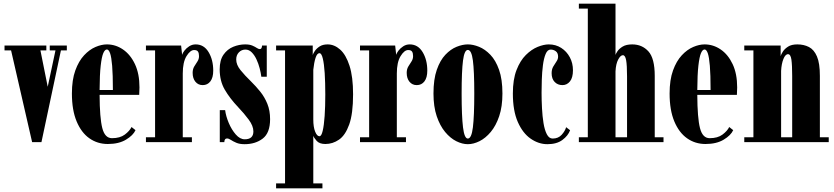

<svg xmlns="http://www.w3.org/2000/svg" viewBox="-20 -770 4518 1040"><path d="M154 0 40 -497H4.5V-523.5H231V-497H199L238.5 -300L280.5 -497H249.5V-523.5H342V-497H310L204.5 0Z M564 10Q508 10 464.2 -20.8Q420.5 -51.5 395 -112.5Q369.5 -173.5 369.5 -263.5Q369.5 -337.5 388 -388.5Q406.5 -439.5 435.5 -470.5Q464.5 -501.5 497.2 -515.5Q530 -529.5 559 -529.5Q606 -529.5 646.2 -502Q686.5 -474.5 711 -422.5Q735.5 -370.5 735.5 -296.5Q735.5 -277 734 -256H519.5Q520 -131.5 534 -76.5Q548 -21.5 586.5 -21.5Q630 -21.5 656 -41Q682 -60.5 692.5 -82L714 -65Q701.5 -37 662.5 -13.5Q623.5 10 564 10ZM559 -502Q548 -502 539.5 -482.2Q531 -462.5 525.5 -414.8Q520 -367 519.5 -282.5H591.5Q591.5 -366 587.5 -413.8Q583.5 -461.5 576.2 -481.8Q569 -502 559 -502Z M770.5 0V-26.5H820V-497H770.5V-523.5H961L966.5 -473Q969 -482.5 979 -495.8Q989 -509 1004.8 -519.2Q1020.5 -529.5 1040 -529.5Q1084.5 -529.5 1109.8 -487.8Q1135 -446 1135 -387.5Q1135 -349.5 1119.5 -329.2Q1104 -309 1078 -309Q1053.5 -309 1038.5 -327.2Q1023.5 -345.5 1023.5 -375.5Q1023.5 -395.5 1032.2 -410Q1041 -424.5 1049.5 -437.2Q1058 -450 1058 -466Q1058 -482 1052.5 -490.5Q1047 -499 1031.5 -499Q1010.5 -499 990.2 -466Q970 -433 970 -372V-26.5H1019.5V0Z M1305 11Q1277.5 11 1259.8 3.2Q1242 -4.5 1230.5 -12.2Q1219 -20 1209.5 -20Q1195.5 -20 1195 0H1170.5V-173.5H1199.5Q1203.5 -141 1219 -104.2Q1234.5 -67.5 1257.2 -41.5Q1280 -15.5 1305.5 -15.5Q1352.5 -15.5 1352.5 -58Q1352.5 -88 1327.2 -122Q1302 -156 1270 -189.5Q1225 -237 1197.5 -284.2Q1170 -331.5 1170 -394.5Q1170 -444.5 1190.8 -474Q1211.5 -503.5 1243.2 -516.5Q1275 -529.5 1308 -529.5Q1332 -529.5 1347 -523Q1362 -516.5 1371.2 -510.2Q1380.5 -504 1387.5 -504Q1398.5 -504 1399.5 -523.5H1425V-354.5H1395.5Q1393 -375 1386.5 -400.2Q1380 -425.5 1369.2 -448.5Q1358.5 -471.5 1343.5 -486.5Q1328.5 -501.5 1309.5 -501.5Q1288.5 -501.5 1274 -486.5Q1259.5 -471.5 1259.5 -448Q1259.5 -419 1282.8 -390.2Q1306 -361.5 1340 -328.5Q1366 -303 1389.8 -273.5Q1413.5 -244 1428.2 -207.5Q1443 -171 1443 -124.5Q1443 -50 1403.2 -19.5Q1363.5 11 1305 11Z M1475.5 250V223.5H1524V-497H1475.5V-523.5H1674V-472Q1676 -479.5 1685 -493.2Q1694 -507 1711 -518.2Q1728 -529.5 1754.5 -529.5Q1791 -529.5 1822.5 -501.5Q1854 -473.5 1873.2 -413.8Q1892.5 -354 1892.5 -259Q1892.5 -154 1871.5 -95.5Q1850.5 -37 1816.2 -13.5Q1782 10 1742.5 10Q1710 10 1695 -7.2Q1680 -24.5 1677 -34.5V223.5H1726.5V250ZM1710.5 -32Q1721 -32 1728 -61.5Q1735 -91 1738.5 -142Q1742 -193 1742 -257.5Q1742 -323 1738.8 -373.8Q1735.5 -424.5 1728.5 -453.2Q1721.5 -482 1710.5 -482Q1697.5 -482 1689.2 -456.5Q1681 -431 1677 -392V-123Q1677 -82 1687 -57Q1697 -32 1710.5 -32Z M1930 0V-26.5H1979.5V-497H1930V-523.5H2120.5L2126 -473Q2128.5 -482.5 2138.5 -495.8Q2148.5 -509 2164.2 -519.2Q2180 -529.5 2199.5 -529.5Q2244 -529.5 2269.2 -487.8Q2294.5 -446 2294.5 -387.5Q2294.5 -349.5 2279 -329.2Q2263.5 -309 2237.5 -309Q2213 -309 2198 -327.2Q2183 -345.5 2183 -375.5Q2183 -395.5 2191.8 -410Q2200.5 -424.5 2209 -437.2Q2217.5 -450 2217.5 -466Q2217.5 -482 2212 -490.5Q2206.5 -499 2191 -499Q2170 -499 2149.8 -466Q2129.5 -433 2129.5 -372V-26.5H2179V0Z M2514 11Q2484 11 2451.5 -5.2Q2419 -21.5 2391 -55.2Q2363 -89 2345.5 -140.8Q2328 -192.5 2328 -263.5Q2328 -340.5 2346 -392Q2364 -443.5 2392.5 -473.5Q2421 -503.5 2453.2 -516.5Q2485.5 -529.5 2514 -529.5Q2542.5 -529.5 2574.8 -516.5Q2607 -503.5 2636 -473.5Q2665 -443.5 2683.2 -392Q2701.5 -340.5 2701.5 -263.5Q2701.5 -192.5 2684 -140.8Q2666.5 -89 2638.2 -55.2Q2610 -21.5 2577.2 -5.2Q2544.5 11 2514 11ZM2514 -19.5Q2534 -19.5 2541.5 -80Q2549 -140.5 2549 -263.5Q2549 -385.5 2541.5 -442.5Q2534 -499.5 2514 -499.5Q2495.5 -499.5 2488 -442.5Q2480.5 -385.5 2480.5 -263.5Q2480.5 -140.5 2488 -80Q2495.5 -19.5 2514 -19.5Z M2945 11Q2897.5 11 2854.5 -18.8Q2811.5 -48.5 2784.8 -109.2Q2758 -170 2758 -263.5Q2758 -339.5 2777.8 -390.5Q2797.5 -441.5 2828.2 -472Q2859 -502.5 2892.2 -516Q2925.5 -529.5 2952.5 -529.5Q2990.5 -529.5 3020 -510.5Q3049.5 -491.5 3066.5 -459.8Q3083.5 -428 3083.5 -389.5Q3083.5 -349 3067.2 -329Q3051 -309 3026.5 -309Q3001 -309 2984.5 -326Q2968 -343 2968 -373.5Q2968 -394.5 2976.8 -409.5Q2985.5 -424.5 2994.2 -437Q3003 -449.5 3003 -463Q3003 -483 2990.8 -492.2Q2978.5 -501.5 2962.5 -501.5Q2945.5 -501.5 2935.5 -477.5Q2925.5 -453.5 2920.8 -416.2Q2916 -379 2914.8 -339Q2913.5 -299 2913.5 -267.5Q2913.5 -227 2915.8 -183.8Q2918 -140.5 2924 -103.2Q2930 -66 2942 -42.8Q2954 -19.5 2973.5 -19.5Q3004 -19.5 3022.5 -40Q3041 -60.5 3046.5 -81L3068 -64.5Q3057 -34.5 3026.2 -11.8Q2995.5 11 2945 11Z M3115.5 0V-26.5H3164V-723.5H3115.5V-750H3314V-472.5Q3315.5 -478.5 3324.5 -492.2Q3333.5 -506 3352.8 -517.8Q3372 -529.5 3404.5 -529.5Q3458 -529.5 3492.2 -491.8Q3526.5 -454 3526.5 -359V-26.5H3574V0ZM3314 -383.5V-26.5H3376.5V-355.5Q3376.5 -417.5 3371.5 -444.2Q3366.5 -471 3354 -471Q3341 -471 3328.5 -447.5Q3316 -424 3314 -383.5Z M3801.5 10Q3745.5 10 3701.8 -20.8Q3658 -51.5 3632.5 -112.5Q3607 -173.5 3607 -263.5Q3607 -337.5 3625.5 -388.5Q3644 -439.5 3673 -470.5Q3702 -501.5 3734.8 -515.5Q3767.5 -529.5 3796.5 -529.5Q3843.5 -529.5 3883.8 -502Q3924 -474.5 3948.5 -422.5Q3973 -370.5 3973 -296.5Q3973 -277 3971.5 -256H3757Q3757.5 -131.5 3771.5 -76.5Q3785.5 -21.5 3824 -21.5Q3867.5 -21.5 3893.5 -41Q3919.5 -60.5 3930 -82L3951.5 -65Q3939 -37 3900 -13.5Q3861 10 3801.5 10ZM3796.5 -502Q3785.5 -502 3777 -482.2Q3768.5 -462.5 3763 -414.8Q3757.5 -367 3757 -282.5H3829Q3829 -366 3825 -413.8Q3821 -461.5 3813.8 -481.8Q3806.5 -502 3796.5 -502Z M4011.5 0V-26.5H4061V-497H4011.5V-523.5H4208.5V-466Q4211 -475.5 4220.5 -490.5Q4230 -505.5 4248.8 -517.5Q4267.5 -529.5 4299 -529.5Q4334.5 -529.5 4362 -515.2Q4389.5 -501 4405.2 -464.2Q4421 -427.5 4421 -359V-26.5H4469V0ZM4211 -386V-26.5H4271V-358.5Q4271 -417.5 4266.8 -447Q4262.5 -476.5 4248.5 -476.5Q4234 -476.5 4223.5 -450.5Q4213 -424.5 4211 -386Z"/></svg>

Font: Imbue 50pt Black
Style: Regular
Weight: 900
Designer: Tyler Finck
Foundry: Etcetera Type Company
Version: Version 1.102; ttfautohint (v1.8.3)